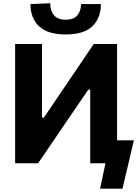

<svg xmlns="http://www.w3.org/2000/svg" viewBox="-20 -976 830 1148"><path d="M372.5 -770Q266.5 -770 214.5 -818Q162.5 -866 162 -951.5L280.5 -956.5Q280.5 -911 303.2 -884.5Q326 -858 372.5 -858Q420 -858 442.2 -884Q464.5 -910 464.5 -951.5H583.5Q582.5 -866 531.2 -818Q480 -770 372.5 -770ZM70.5 0V-713H231V-273H242.5L358 -443.5Q401.5 -508 446.5 -574Q491.5 -640 540.5 -713H680V-137H780.5Q772 -100.5 763 -63Q754 -25.5 746 10Q737.5 44.5 729 80.8Q720.5 117 712.5 152H578.5L610.5 0H519.5V-440H508L391.5 -269.5Q338.5 -191.5 294 -126.2Q249.5 -61 208 0Z"/></svg>

Font: Commissioner
Style: Bold
Weight: 700
Designer: Kostas Bartsokas
Foundry: Kostas Bartsokas
Version: Version 1.000; ttfautohint (v1.8.3)